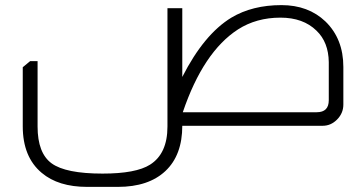

<svg xmlns="http://www.w3.org/2000/svg" viewBox="-20 -492 1419 751"><path d="M693 -191Q778 -358 885 -423Q967 -472 1081 -472Q1186 -472 1253 -408Q1323 -340 1323 -230V-83Q1323 -49 1298 -24Q1274 0 1242 0H693Q693 115 627 177Q561 239 441 239H321Q208 239 143 184Q69 122 69 2V-229L98 -253H127V3Q127 107 182 147Q237 187 381 187Q512 187 567 152Q635 109 635 3V-460H693ZM1266 -249Q1265 -327 1218 -372Q1166 -423 1077 -423Q983 -423 911 -377Q775 -289 695 -53H1219Q1266 -53 1266 -100Z"/></svg>

Font: Almarai Light
Style: Regular
Weight: 300
Designer: Boutros International 2019
Foundry: Created by Boutros International 2019
Version: Version 1.10